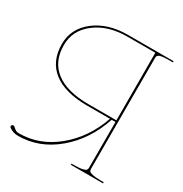

<svg xmlns="http://www.w3.org/2000/svg" viewBox="-177 -893 984 1034"><g transform="rotate(30 315.0 -376.5)"><path d="M20 -18.6Q20 -21.5 22.5 -24.9Q25.4 -29.3 30.3 -29.3Q34.2 -29.3 37.6 -26.9Q40 -24.9 44.2 -21.5Q48.3 -18.1 50.3 -16.4Q52.2 -14.6 55.7 -12.5Q59.1 -10.3 61.8 -9.3Q64.5 -8.3 68.4 -7.6Q72.3 -6.8 77.1 -6.8Q205.1 -6.8 309.8 -93.3Q414.6 -179.7 463.4 -319.8H322.3Q183.6 -319.8 110.6 -376.2Q37.6 -432.6 37.6 -540Q37.6 -635.7 117.9 -697.8Q198.2 -759.8 322.3 -759.8H605V-752.4H585Q539.1 -752.4 524.4 -746.6Q509.8 -740.7 509.8 -727.5V-35.2Q509.8 -26.4 513.9 -21Q518.1 -15.6 535.4 -11.5Q552.7 -7.3 585 -7.3H605V0H404.8V-7.3H422.4Q454.6 -7.3 471.9 -11.5Q489.3 -15.6 493.4 -21Q497.6 -26.4 497.6 -35.2V-319.8H474.1Q425.3 -173.3 318.1 -83Q210.9 7.3 79.6 7.3Q47.9 7.3 24.4 -10.7Q20 -13.7 20 -18.6ZM49.8 -540Q49.8 -437.5 120.1 -383.8Q190.4 -330.1 324.2 -330.1H497.6L497.1 -750H324.2Q204.6 -750 127.2 -690.9Q49.8 -631.8 49.8 -540Z"/></g></svg>

Font: Znikomit
Style: Regular
Weight: 100
Designer: gluk
Foundry: gluk
Version: Version 0.53